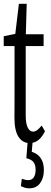

<svg xmlns="http://www.w3.org/2000/svg" viewBox="-20 -769 273 1032"><path d="M88.4 -521.5V-585H214.4V-521.5ZM138.2 0Q101.6 0 79.6 -33.4Q57.6 -66.9 57.6 -136.7Q57.6 -159.2 57.9 -181.2Q58.1 -203.1 58.1 -238.3V-521.5H0V-574.2L88.4 -592.3L58.1 -552.7L81.5 -748.5H123.5L118.2 -561V-537.6V-149.9Q118.2 -104 129.2 -82.8Q140.1 -61.5 157.7 -61.5Q169.4 -61.5 180.7 -70.3Q191.9 -79.1 204.1 -94.2L221.7 -63.5Q212.4 -43.5 199.5 -28.8Q186.5 -14.2 171.6 -7.1Q156.7 0 138.2 0ZM121.6 81.5 129.9 -24.9H156.7L148.9 70.8L134.8 43.9Q156.2 46.4 174.8 57.9Q193.4 69.3 204.6 90.8Q215.8 112.3 215.8 146Q215.8 187 195.8 215.1Q175.8 243.2 136.7 243.2Q121.6 243.2 110.4 239Q99.1 234.9 92.3 231.4L97.2 191.9Q106.4 194.3 114 196.8Q121.6 199.2 130.9 199.2Q151.9 199.2 161.6 184.1Q171.4 168.9 171.4 144Q171.4 116.7 159.9 102.1Q148.4 87.4 121.6 81.5Z"/></svg>

Font: Scarab Serif
Style: Condensed
Weight: 400
Designer: John Roberts
Foundry: Scarab
Version: 1.0